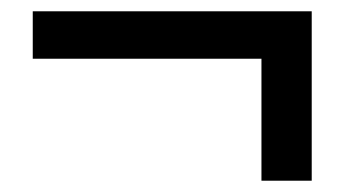

<svg xmlns="http://www.w3.org/2000/svg" viewBox="-20 -433 610 340"><path d="M443 -113H532V-413H38V-329H443Z"/></svg>

Font: Genne Gothic Medium
Style: Regular
Weight: 500
Designer: Ryoko NISHIZUKA (kana & ideographs); Paul D. Hunt (Latin, Greek & Cyrillic); Wenlong ZHANG (bopomofo); Sandoll Communica
Foundry: Adobe Systems Incorporated
Version: Version 1.004;PS 1.004;hotconv 16.6.51;makeotf.lib2.5.65220